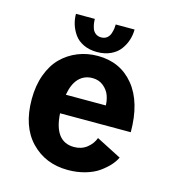

<svg xmlns="http://www.w3.org/2000/svg" viewBox="-103 -754 775 851"><g transform="rotate(15 285.0 -328.0)"><path d="M410 -667Q410 -642.5 402.5 -618.8Q395 -595 379.5 -574Q364 -553 336.8 -540.2Q309.5 -527.5 274.5 -527.5Q239.5 -527.5 212.5 -540.2Q185.5 -553 170.5 -574.2Q155.5 -595.5 148.2 -619Q141 -642.5 141 -667H227.5Q227.5 -658 228.8 -648.5Q230 -639 234.2 -625.5Q238.5 -612 249.2 -603.5Q260 -595 275.5 -595Q291.5 -595 302 -603.5Q312.5 -612 316.8 -625.5Q321 -639 322.2 -648.2Q323.5 -657.5 323.5 -667ZM493 -101.5Q484 -82.5 467.5 -64.2Q451 -46 426.2 -28.2Q401.5 -10.5 364.5 0.2Q327.5 11 285 11Q181.5 11 115.5 -57.8Q49.5 -126.5 49.5 -251Q49.5 -314 68 -364.2Q86.5 -414.5 118.5 -446.2Q150.5 -478 192.8 -495Q235 -512 284 -512Q387.5 -512 449.5 -436.2Q511.5 -360.5 511.5 -223H187Q194.5 -94.5 285 -94.5Q319.5 -94.5 344 -114Q368.5 -133.5 378 -160.5ZM286 -411Q249 -411 224.2 -385.8Q199.5 -360.5 190.5 -309H374Q373.5 -332.5 365.5 -354.5Q357.5 -376.5 336.8 -393.8Q316 -411 286 -411Z"/></g></svg>

Font: League Mono Narrow SemiBold
Style: Regular
Weight: 600
Width: 3
Designer: Tyler Finck
Foundry: The League of Moveable Type / Tyler Finck
Version: Version 2.210